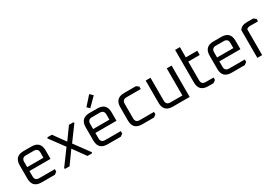

<svg xmlns="http://www.w3.org/2000/svg" viewBox="58 -1758 3980 2758"><g transform="rotate(-30 2048.0 -378.5)"><path d="M72.1 -150.2V-369.7Q72.1 -519.9 222.3 -519.9H352.3Q501.8 -519.9 501.8 -369.7V-229.2H152.1V-140.2Q152.1 -70.1 222.2 -70.1H481.8V-29.9L441.7 0H222.3Q72.1 0 72.1 -150.2ZM152.1 -293.9H421.8V-379.7Q421.8 -449.8 351.7 -449.8H222.2Q152.1 -449.8 152.1 -379.7Z M603.9 -14.9 788 -265.1 610.7 -505 618 -519.9H692.1L833.9 -323.4L975.7 -519.9H1049.8L1057.1 -505L880.5 -265.1L1064 -14.9L1057.4 0H982.5L833.9 -206.6L685.3 0H611.1Z M1166.1 -150.2V-369.7Q1166.1 -519.9 1316.3 -519.9H1446.3Q1595.8 -519.9 1595.8 -369.7V-229.2H1246.1V-140.2Q1246.1 -70.1 1316.2 -70.1H1575.8V-29.9L1535.7 0H1316.3Q1166.1 0 1166.1 -150.2ZM1246.1 -293.9H1515.8V-379.7Q1515.8 -449.8 1445.7 -449.8H1316.2Q1246.1 -449.8 1246.1 -379.7ZM1318.8 -612.8 1448 -757.2 1496.8 -709.9 1360.2 -573Z M1740.1 -150.2V-369.7Q1740.1 -519.9 1890.3 -519.9H2086.3L2126.3 -490V-449.8H1890.2Q1820.1 -449.8 1820.1 -379.7V-140.2Q1820.1 -70.1 1890.2 -70.1H2126.3V-29.9L2086.3 0H1890.3Q1740.1 0 1740.1 -150.2Z M2248.1 -150.2V-519.9H2328.1V-140.2Q2328.1 -70.1 2398.2 -70.1H2597.8V-519.9H2677.8V0H2398.3Q2248.1 0 2248.1 -150.2Z M2834.1 -150.2V-690H2914.1V-519.9H3104.2V-449.8H2914.1V-140.2Q2914.1 -70.1 2984.2 -70.1H3114.2V-29.9L3074.2 0H2984.3Q2834.1 0 2834.1 -150.2Z M3222.1 -150.2V-369.7Q3222.1 -519.9 3372.3 -519.9H3502.3Q3651.8 -519.9 3651.8 -369.7V-229.2H3302.1V-140.2Q3302.1 -70.1 3372.2 -70.1H3631.8V-29.9L3591.7 0H3372.3Q3222.1 0 3222.1 -150.2ZM3302.1 -293.9H3571.8V-379.7Q3571.8 -449.8 3501.7 -449.8H3372.2Q3302.1 -449.8 3302.1 -379.7Z M3800.1 0V-460Q3835.3 -519.9 3930.3 -519.9H4030.2L4070.2 -490V-449.8H3941.1Q3898.5 -449.8 3880.1 -427.3V0Z"/></g></svg>

Font: Oxanium ExtraLight
Style: Regular
Weight: 200
Designer: Severin Meyer
Version: Version 2.000